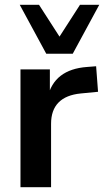

<svg xmlns="http://www.w3.org/2000/svg" viewBox="-20 -777 432 797"><path d="M65 0V-489H187V-371H177Q191 -431 232 -462.5Q273 -494 341 -499L379 -502L387 -396L315 -389Q254 -383 223 -351.5Q192 -320 192 -263V0ZM172 -554 62 -757H142L227 -625L312 -757H392L282 -554Z"/></svg>

Font: NunitoSans3
Style: Bold
Weight: 700
Designer: Vernon Adams
Foundry: Vernon Adams
Version: Version 3.101;gftools[0.9.27]